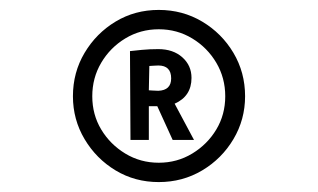

<svg xmlns="http://www.w3.org/2000/svg" viewBox="-20 -735 640 387"><path d="M300 -368Q252 -368 213 -391.5Q174 -415 150.5 -454.5Q127 -494 127 -541Q127 -589 150.5 -628.5Q174 -668 213 -691.5Q252 -715 300 -715Q348 -715 387.5 -691.5Q427 -668 450.5 -628.5Q474 -589 474 -541Q474 -494 450.5 -454.5Q427 -415 387.5 -391.5Q348 -368 300 -368ZM300 -407Q337 -407 367.5 -425.5Q398 -444 416 -474Q434 -504 434 -541Q434 -578 416 -608.5Q398 -639 367.5 -657.5Q337 -676 300 -676Q263 -676 232.5 -657.5Q202 -639 184 -608.5Q166 -578 166 -541Q166 -504 184 -474Q202 -444 232.5 -425.5Q263 -407 300 -407ZM243 -453 242 -632Q250 -633 266 -634.5Q282 -636 299 -636Q329 -636 347.5 -619.5Q366 -603 366 -578Q366 -541 332 -526L371 -453H328L297 -521H280V-453ZM299 -552Q325 -553 325 -577Q325 -603 299 -603Q293 -603 288.5 -602.5Q284 -602 281 -602L280 -553Q283 -553 288 -552.5Q293 -552 299 -552Z"/></svg>

Font: Epunda Sans Medium
Style: Regular
Weight: 500
Designer: Simon Atzbach
Foundry: typofactur
Version: Version 2.204; ttfautohint (v1.8.4.7-5d5b)